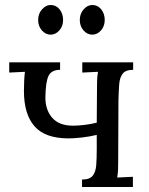

<svg xmlns="http://www.w3.org/2000/svg" viewBox="-20 -750 598 770"><path d="M309 0V-30Q340 -30 352 -45.5Q364 -61 366 -88.5Q368 -116 368 -152V-209Q339 -202 308 -198.5Q277 -195 255 -195Q161 -195 118.5 -243.5Q76 -292 76 -385Q76 -405 77 -426.5Q78 -448 80 -462L17 -459V-500H221V-470Q187 -470 175 -446.5Q163 -423 162 -359Q162 -309 189.5 -277.5Q217 -246 273 -246Q293 -246 318.5 -249Q344 -252 368 -258L369 -394Q369 -414 369.5 -429.5Q370 -445 373 -462L310 -459V-500H514V-470Q484 -470 472 -454.5Q460 -439 458 -411.5Q456 -384 455 -348L454 -106Q454 -86 453.5 -70.5Q453 -55 450 -38L513 -41V0ZM350 -611Q330 -611 315 -628Q300 -645 300 -670Q300 -695 315.5 -712.5Q331 -730 350 -730Q372 -730 386 -712.5Q400 -695 400 -670Q400 -645 385 -628Q370 -611 350 -611ZM183 -611Q163 -611 148 -628Q133 -645 133 -670Q133 -695 148.5 -712.5Q164 -730 183 -730Q205 -730 219 -712.5Q233 -695 233 -670Q233 -645 218 -628Q203 -611 183 -611Z"/></svg>

Font: Lora
Style: Regular
Weight: 400
Designer: Olga Karpushina, Alexei Vanyashin (Cyrillic)
Foundry: Cyreal
Version: Version 3.005; ttfautohint (v1.8.4.7-5d5b)